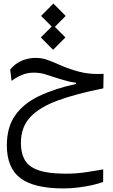

<svg xmlns="http://www.w3.org/2000/svg" viewBox="-20 -740 626 1068"><path d="M332.5 308.1Q170.4 308.1 94.2 251.5Q18.1 194.8 18.1 67.9Q18.1 -31.7 64 -97.7Q109.9 -163.6 196 -205.1Q282.2 -246.6 402.3 -272.9V-279.8Q381.3 -282.2 360.4 -287.4Q339.4 -292.5 307.6 -302.2Q266.6 -315.4 235.1 -325.7Q203.6 -335.9 167.5 -335.9Q131.8 -335.9 101.1 -322.8Q70.3 -309.6 44.4 -290L36.6 -353.5Q65.4 -387.7 102.1 -402.8Q138.7 -418 177.7 -418Q213.4 -418 245.6 -406.2Q277.8 -394.5 313.2 -378.4Q348.6 -362.3 393.6 -348.6Q424.3 -339.4 447.8 -335Q471.2 -330.6 496.3 -329.3Q521.5 -328.1 556.2 -329.1L554.7 -248.5Q405.3 -218.8 303 -181.6Q200.7 -144.5 148.4 -88.6Q96.2 -32.7 96.2 54.7Q96.2 112.3 118.4 150.4Q140.6 188.5 194.8 207.3Q249 226.1 345.7 226.1Q404.3 226.1 458 218Q511.7 210 554.2 202.1L553.7 272Q529.8 281.2 493.2 289.6Q456.5 297.9 414.8 303Q373 308.1 332.5 308.1ZM275.4 -462.9 207 -531.7 267.6 -592.3 208.5 -651.4 276.9 -720.2 345.2 -651.4 285.2 -590.8 343.8 -531.7Z"/></svg>

Font: Cascadia Code PL SemiLight
Style: Regular
Weight: 350
Monospace: yes
Designer: Aaron Bell
Foundry: Saja Typeworks
Version: Version 2404.023; ttfautohint (v1.8.4)